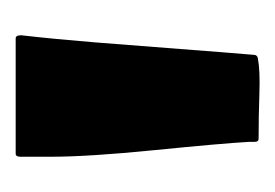

<svg xmlns="http://www.w3.org/2000/svg" viewBox="-73 -596 351 245"><g transform="rotate(-90 102.5 -473.5)"><path d="M29 -629H176Q180 -629 180 -622Q175 -578 171 -528.5Q167 -479 162.5 -419.5Q158 -360 155 -325Q155 -321 151 -320Q135 -317 106 -318Q77 -319 48 -319Q44 -319 44 -324Q44 -325 44 -327.5Q44 -330 44 -331Q42 -366 33.5 -451Q25 -536 25 -584V-623Q25 -629 29 -629Z"/></g></svg>

Font: Cubao Free Narrow
Style: Narrow
Weight: 400
Width: 3
Designer: Aaron Amar
Version: Version 001.001